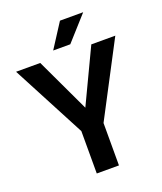

<svg xmlns="http://www.w3.org/2000/svg" viewBox="-161 -1005 937 1108"><g transform="rotate(-20 307.5 -450.5)"><path d="M150.9 -710.9 307.1 -379.4 464.4 -710.9H611.8L375.5 -260.3V0H239.3V-260.3L2.4 -710.9ZM245.6 -752.9 341.3 -901.4H483.9L350.6 -752.9Z"/></g></svg>

Font: Vazirmatn RD UI FD SemiBold
Style: Regular
Weight: 600
Designer: Saber Rastikerdar
Foundry: Saber Rastikerdar
Version: Version 33.003